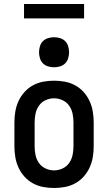

<svg xmlns="http://www.w3.org/2000/svg" viewBox="-20 -931 540 959"><path d="M250 8Q223 8 196 3Q169 -2 145 -15Q121 -28 102.5 -48.5Q84 -69 72.5 -94Q61 -119 56.5 -146Q52 -173 52 -200V-320Q52 -347 56.5 -374Q61 -401 72.5 -426Q84 -451 102.5 -471.5Q121 -492 145 -505Q169 -518 196 -523Q223 -528 250 -528Q277 -528 304 -523Q331 -518 355 -505Q379 -492 397.5 -471.5Q416 -451 427.5 -426Q439 -401 443.5 -374Q448 -347 448 -320V-200Q448 -173 443.5 -146Q439 -119 427.5 -94Q416 -69 397.5 -48.5Q379 -28 355 -15Q331 -2 304 3Q277 8 250 8ZM250 -80Q272 -80 292.5 -89.5Q313 -99 325.5 -117Q338 -135 342.5 -156.5Q347 -178 347 -200V-320Q347 -342 342.5 -363.5Q338 -385 325.5 -403Q313 -421 292.5 -430.5Q272 -440 250 -440Q228 -440 207.5 -430.5Q187 -421 174.5 -403Q162 -385 157.5 -363.5Q153 -342 153 -320V-200Q153 -178 157.5 -156.5Q162 -135 174.5 -117Q187 -99 207.5 -89.5Q228 -80 250 -80ZM250 -595Q235 -595 220 -599.5Q205 -604 194.5 -614.5Q184 -625 179.5 -640Q175 -655 175 -670Q175 -685 179.5 -700Q184 -715 194.5 -725.5Q205 -736 220 -740.5Q235 -745 250 -745Q265 -745 280 -740.5Q295 -736 305.5 -725.5Q316 -715 320.5 -700Q325 -685 325 -670Q325 -655 320.5 -640Q316 -625 305.5 -614.5Q295 -604 280 -599.5Q265 -595 250 -595ZM100 -839V-911H400V-839Z"/></svg>

Font: Iosevka Curly Semibold
Style: Regular
Weight: 600
Monospace: yes
Designer: Belleve Invis
Foundry: Belleve Invis
Version: Version 22.1.2; ttfautohint (v1.8.4)